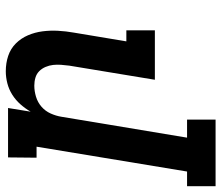

<svg xmlns="http://www.w3.org/2000/svg" viewBox="-112 -496 783 680"><g transform="rotate(-90 280.0 -156.5)"><path d="M196 215H-40V114H12L100 -419H61L62 -520H237L224 -440Q235 -459 250 -476Q265 -493 284 -505Q303 -517 324.5 -522.5Q346 -528 367 -528Q396 -528 421.5 -519.5Q447 -511 465.5 -492.5Q484 -474 494.5 -449.5Q505 -425 508.5 -398Q512 -371 510.5 -343Q509 -315 504 -287L473 -101H512V0H337L387 -303Q389 -318 390 -332.5Q391 -347 389.5 -360.5Q388 -374 382.5 -387Q377 -400 367.5 -409.5Q358 -419 344.5 -423Q331 -427 316 -427Q297 -427 277 -421Q257 -415 241.5 -401.5Q226 -388 217.5 -369Q209 -350 206 -331L132 114H196Z"/></g></svg>

Font: Iosevka HT Extended
Style: Bold Italic
Weight: 700
Width: 7
Italic angle: -9°
Monospace: yes
Designer: Belleve Invis
Foundry: Belleve Invis
Version: Version 32.3.0; ttfautohint (v1.8.4)